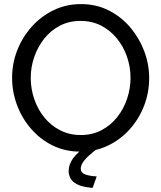

<svg xmlns="http://www.w3.org/2000/svg" viewBox="-20 -735 788 937"><path d="M39 -355Q39 -426 64.5 -490.5Q90 -555 135.5 -605.5Q181 -656 242 -685.5Q303 -715 375 -715Q450 -715 511 -684Q572 -653 616 -601Q660 -549 684 -485Q708 -421 708 -354Q708 -283 683 -218.5Q658 -154 612.5 -103.5Q567 -53 506 -24Q445 5 373 5Q298 5 237 -25Q176 -55 131.5 -106.5Q87 -158 63 -222.5Q39 -287 39 -355ZM374 -76Q431 -76 476 -100Q521 -124 552.5 -164Q584 -204 600.5 -254Q617 -304 617 -355Q617 -409 599.5 -459Q582 -509 549.5 -548.5Q517 -588 472.5 -610.5Q428 -633 374 -633Q317 -633 272 -609.5Q227 -586 195.5 -546Q164 -506 147 -456.5Q130 -407 130 -355Q130 -301 147.5 -250.5Q165 -200 197 -161Q229 -122 274 -99Q319 -76 374 -76ZM408 -25H432L452 -7Q411 24 392.5 46.5Q374 69 374 88Q374 108 395 116Q416 124 452 126L432 182Q383 178 357.5 165Q332 152 323.5 134.5Q315 117 315 100Q315 67 337.5 36.5Q360 6 408 -25Z"/></svg>

Font: YasnoRaleway Medium
Style: Regular
Weight: 500
Designer: Matt McInerney, Pablo Impallari, Rodrigo Fuenzalida
Foundry: Matt McInerney, Pablo Impallari, Rodrigo Fuenzalida
Version: Version 4.026